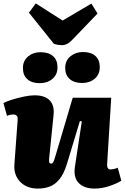

<svg xmlns="http://www.w3.org/2000/svg" viewBox="-27 -1088 729 1122"><path d="M-7 -486Q12 -496 44.5 -506Q77 -516 112.5 -523.5Q148 -531 175 -531Q235 -531 263.5 -501.5Q292 -472 286 -416L260 -160Q259 -145 261 -138.5Q263 -132 273 -132Q279 -132 283 -138.5Q287 -145 292 -160Q297 -175 304 -200L398 -517H623L599 -128Q598 -114 603 -106Q608 -98 617 -98Q629 -98 641 -101Q653 -104 661 -108L682 -32Q668 -23 649.5 -15Q631 -7 610 0Q589 7 567 10.5Q545 14 526 14Q465 14 433 -18.5Q401 -51 411 -115L451 -378L440 -381L364 -130Q347 -74 322 -42.5Q297 -11 265.5 1.5Q234 14 194 14Q130 14 91.5 -25Q53 -64 57 -126L76 -384Q78 -405 70.5 -412Q63 -419 51 -419Q43 -419 34.5 -417.5Q26 -416 14 -411ZM107 -690Q107 -733 137 -758Q167 -783 210 -783Q257 -783 283 -760Q309 -737 309 -695Q309 -652 279.5 -627Q250 -602 205 -602Q159 -602 133 -625Q107 -648 107 -690ZM354 -691Q354 -734 384.5 -759Q415 -784 458 -784Q505 -784 530.5 -761Q556 -738 556 -696Q556 -653 526.5 -628Q497 -603 453 -603Q407 -603 380.5 -626Q354 -649 354 -691ZM142 -1014 182 -1068 339 -968 507 -1067 543 -1009 395 -855Q380 -839 365 -831.5Q350 -824 334 -824Q325 -824 312.5 -826Q300 -828 288 -832Z"/></svg>

Font: Literata Black
Style: Italic
Weight: 900
Italic angle: -2°
Designer: Latin by Veronika Burian and Jose Scaglione. Greek by Irene Vlachou. Cyrillic by Vera Evstafieva
Foundry: TypeTogether
Version: Version 3.002